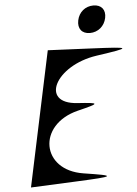

<svg xmlns="http://www.w3.org/2000/svg" viewBox="-70 -1164 894 1252"><g transform="rotate(-5 377.0 -538.5)"><path d="M81 35 370 22C638 10 643 6 430 -27C157 -70 156 -369 428 -437C578 -474 578 -477 430 -487C185 -503 308 -744 582 -784C817 -818 814 -822 552 -834L268 -847ZM483 -1024C472 -971 499 -935 552 -935C605 -935 648 -971 659 -1024C670 -1077 642 -1112 589 -1112C536 -1112 494 -1077 483 -1024Z"/></g></svg>

Font: Venom Sans
Style: Obl
Weight: 400
Version: Version 1.001